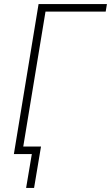

<svg xmlns="http://www.w3.org/2000/svg" viewBox="-20 -755 544 941"><path d="M108 166 136 0H48L169 -735H504L498 -698H203L94 -37H181L147 166Z"/></svg>

Font: Iosevka Term Curly XLt Obl
Style: Regular
Weight: 200
Italic angle: -9°
Designer: Belleve Invis
Foundry: Belleve Invis
Version: Version 32.3.0